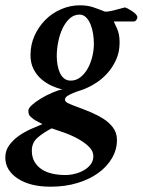

<svg xmlns="http://www.w3.org/2000/svg" viewBox="-74 -473 538 724"><path d="M226 -418Q205 -418 189 -403.5Q173 -389 162 -366Q151 -343 145.5 -315Q140 -287 140 -261Q140 -244 143 -227.5Q146 -211 152 -198Q158 -185 168 -177Q178 -169 193 -169Q213 -169 229.5 -182Q246 -195 257 -215Q268 -235 274 -259.5Q280 -284 280 -308Q280 -326 277 -345.5Q274 -365 267.5 -381Q261 -397 250.5 -407.5Q240 -418 226 -418ZM172 187Q191 187 210 182Q229 177 244 168Q259 159 268.5 146Q278 133 278 116Q278 97 262 81Q246 65 222 51.5Q198 38 170.5 28Q143 18 121 11Q93 25 69.5 44.5Q46 64 46 95Q46 120 56.5 137.5Q67 155 84 166Q101 177 124 182Q147 187 172 187ZM227 -453Q256 -453 278 -445.5Q300 -438 319 -430Q321 -430 322 -429.5Q323 -429 325 -429Q331 -429 341.5 -431Q352 -433 363 -436Q374 -439 383.5 -441.5Q393 -444 397 -445Q402 -444 410 -439.5Q418 -435 425.5 -430Q433 -425 438.5 -419Q444 -413 444 -408Q444 -403 440 -397.5Q436 -392 430 -392H368H355Q357 -387 367 -366Q377 -345 377 -313Q377 -276 363.5 -247Q350 -218 331 -197Q312 -176 291.5 -162.5Q271 -149 257 -143Q245 -137 230.5 -132.5Q216 -128 202.5 -122.5Q189 -117 180 -111Q171 -105 171 -97Q171 -89 185.5 -82.5Q200 -76 222 -68Q244 -60 269 -49.5Q294 -39 316 -25Q338 -11 352.5 8.5Q367 28 367 55Q367 91 348.5 123Q330 155 297 179Q264 203 218 217Q172 231 117 231Q39 231 -7.5 200Q-54 169 -54 121Q-54 95 -39.5 75Q-25 55 -4 40Q17 25 41.5 14Q66 3 86 -5Q78 -9 71 -13Q65 -16 59.5 -19Q54 -22 52 -24Q44 -30 38.5 -36Q33 -42 33 -56Q33 -65 47 -77.5Q61 -90 81 -102Q101 -114 123 -123.5Q145 -133 161 -136Q142 -140 121 -149.5Q100 -159 82 -174.5Q64 -190 52.5 -212.5Q41 -235 41 -265Q41 -305 56.5 -339Q72 -373 97.5 -398.5Q123 -424 157 -438.5Q191 -453 227 -453Z"/></svg>

Font: Vermiglione SemiBold
Style: Italic
Weight: 600
Italic angle: -11°
Version: Version 1.000